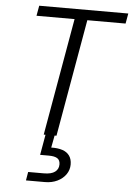

<svg xmlns="http://www.w3.org/2000/svg" viewBox="-62 -746 724 1050"><g transform="rotate(5 299.5 -221.0)"><path d="M196 0 309 -644H100L110 -700H599L589 -644H379L266 0ZM121 258 129 211H215Q256 211 276 196Q296 181 296 155Q296 132 281 122Q266 112 233 112H186L207 -7H257L243 67Q279 66 304.5 74.5Q330 83 343.5 102Q357 121 357 150Q357 180 340 204.5Q323 229 293 243.5Q263 258 225 258Z"/></g></svg>

Font: DM Sans 24pt Light
Style: Italic
Weight: 300
Italic angle: -10°
Designer: Colophon Foundry, Jonny Pinhorn
Foundry: Colophon Foundry
Version: Version 4.004;gftools[0.9.30]